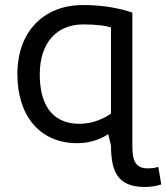

<svg xmlns="http://www.w3.org/2000/svg" viewBox="-20 -553 661 763"><path d="M421 -102C399 -85 352 -61 296 -61C180 -61 138 -147 138 -257C138 -385 207 -456 311 -456C368 -456 403 -450 421 -444ZM421 26C422 124 443 190 556 190C579 190 604 186 621 180L609 110C598 114 584 116 567 116C521 116 506 89 506 30V-503C464 -517 400 -533 310 -533C154 -533 49 -428 49 -258C49 -97 135 16 287 16C346 16 390 -6 410 -20C414 -4 418 11 421 26Z"/></svg>

Font: Repo
Style: Regular
Weight: 400
Designer: Stefan Peev
Foundry: Context Ltd
Version: Version 0.000